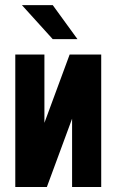

<svg xmlns="http://www.w3.org/2000/svg" viewBox="-20 -746 465 766"><path d="M41 -528.3H157.2V-255.9L257.8 -528.3H383.8V0H267.6V-272.5L167 0H41ZM67.4 -725.6H190.4L289.1 -589.8H190.4Z"/></svg>

Font: Dinish Condensed
Style: Bold
Weight: 700
Width: 3
Designer: Bert Driehuis
Foundry: Playbeing
Version: Version 3.006; git-39231f3c-release